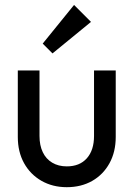

<svg xmlns="http://www.w3.org/2000/svg" viewBox="-20 -768 556 798"><path d="M257.5 10Q198.5 10 152.1 -16.6Q105.8 -43.2 79.9 -90.1Q54 -137 54 -198.8V-475H144.2V-202.8Q144.2 -163.8 157.8 -135.5Q171.2 -107.2 197 -91.9Q222.8 -76.5 257.7 -76.5Q311 -76.5 340.9 -110.1Q370.8 -143.8 370.8 -202.8V-475H461V-198.8Q461 -136.8 435.1 -89.6Q409.2 -42.5 363.4 -16.2Q317.5 10 257.5 10ZM198.2 -546 157.5 -586.8 287.8 -747.5 358.2 -677Z"/></svg>

Font: Outfit Thin
Style: Regular
Weight: 100
Designer: Rodrigo Fuenzalida
Foundry: fragTYPE
Version: Version 1.000